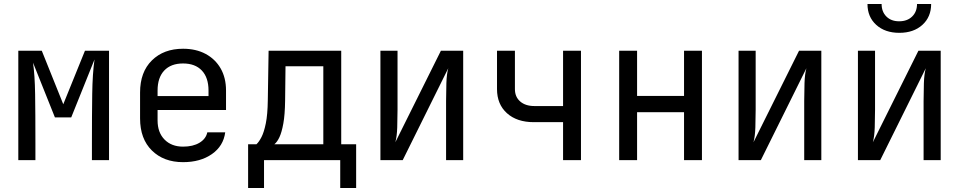

<svg xmlns="http://www.w3.org/2000/svg" viewBox="-20 -805 4840 965"><path d="M72 0V-550H190L298 -281L407 -550H528V0H442V-85Q442 -228 443.5 -332Q445 -436 455 -506L338 -215H256L146 -490Q155 -428 156.5 -332Q158 -236 158 -85V0Z M900 10Q803 10 743.5 -48.5Q684 -107 684 -210V-340Q684 -443 743.5 -501.5Q803 -560 900 -560Q965 -560 1013.5 -534Q1062 -508 1089 -461Q1116 -414 1116 -350V-252H772V-200Q772 -139 807 -103.5Q842 -68 900 -68Q950 -68 982.5 -87.5Q1015 -107 1022 -140H1112Q1103 -71 1045 -30.5Q987 10 900 10ZM772 -322H1028V-350Q1028 -415 994.5 -450.5Q961 -486 900 -486Q839 -486 805.5 -450.5Q772 -415 772 -350Z M1227 140V-80H1269Q1282 -92 1294.5 -116.5Q1307 -141 1316 -185Q1325 -229 1326 -301L1330 -550H1695V-80H1770V140H1690V0H1307V140ZM1359 -80H1605V-472H1415L1413 -299Q1412 -228 1404 -184Q1396 -140 1384.5 -115.5Q1373 -91 1359 -80Z M1892 0V-550H1978V-254Q1978 -211 1976.5 -165Q1975 -119 1967 -90L2196 -550H2308V0H2222V-297Q2222 -341 2223.5 -387Q2225 -433 2233 -462L2004 0Z M2810 0V-191H2663Q2578 -191 2528 -236Q2478 -281 2478 -357V-550H2568V-357Q2568 -318 2594.5 -295Q2621 -272 2666 -272H2810V-550H2900V0Z M3092 0V-550H3182V-323H3418V-550H3508V0H3418V-241H3182V0Z M3692 0V-550H3778V-254Q3778 -211 3776.5 -165Q3775 -119 3767 -90L3996 -550H4108V0H4022V-297Q4022 -341 4023.5 -387Q4025 -433 4033 -462L3804 0Z M4292 0V-550H4378V-254Q4378 -211 4376.5 -165Q4375 -119 4367 -90L4596 -550H4708V0H4622V-297Q4622 -341 4623.5 -387Q4625 -433 4633 -462L4404 0ZM4500 -640Q4428 -640 4384 -680Q4340 -720 4340 -785H4411Q4411 -746 4435 -722Q4459 -698 4499 -698Q4540 -698 4564.5 -722Q4589 -746 4589 -785H4660Q4660 -720 4616 -680Q4572 -640 4500 -640Z"/></svg>

Font: JetBrains Mono NL
Style: Regular
Weight: 400
Monospace: yes
Designer: Philipp Nurullin, Konstantin Bulenkov
Foundry: JetBrains
Version: Version 2.305; ttfautohint (v1.8.4.7-5d5b)